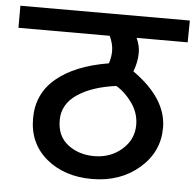

<svg xmlns="http://www.w3.org/2000/svg" viewBox="-68 -702 732 719"><g transform="rotate(5 298.5 -342.5)"><path d="M617 -654 616 -572H424Q437 -544 437 -517Q437 -482 423 -446Q552 -355 552 -245Q552 -154 480.5 -92.5Q409 -31 303 -31Q199 -31 131.5 -87.5Q64 -144 64 -238Q64 -331 133.5 -389Q203 -447 329 -468Q337 -492 337 -515Q337 -541 323 -571H-20V-654ZM304 -117Q365 -117 408 -154.5Q451 -192 451 -247Q451 -292 424 -329.5Q397 -367 364 -386Q273 -374 218.5 -337Q164 -300 164 -240Q164 -180 205 -148.5Q246 -117 304 -117Z"/></g></svg>

Font: Martel Sans DemiBold
Style: Regular
Weight: 600
Designer: Dan Reynolds and Mathieu Réguer
Foundry: Dan Reynolds and Mathieu Réguer
Version: Version 1.001;PS 001.001;hotconv 1.0.70;makeotf.lib2.5.58329